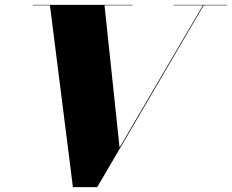

<svg xmlns="http://www.w3.org/2000/svg" viewBox="-20 -770 955 790"><path d="M472 -163 410 -748H525V-750H115V-748H185.5L280 0H380L818 -748H915V-750H695V-748H815Z"/></svg>

Font: Bodoni* 96pt Fatface
Style: Italic
Weight: 900
Italic angle: -13°
Version: Version 2.3